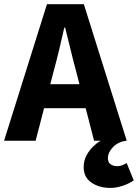

<svg xmlns="http://www.w3.org/2000/svg" viewBox="-26 -672 659 917"><path d="M501.2 225.5Q447.9 225.5 410.8 200.1Q373.6 174.6 373.6 126.4Q373.6 95.4 387.2 70.2Q400.8 44.9 419.6 27Q438.4 9.1 454.9 0H423.3L338 -330.1Q324.4 -379.4 311.3 -434.3Q298.1 -489.2 285.1 -540.3H281.1Q269.7 -489.2 256.5 -434.3Q243.4 -379.4 229.8 -330.1L144.2 0H-6.5L198.2 -651.8H374.5L579.2 0Q539 4.4 514.1 30.2Q489.3 55.9 489.3 83.2Q489.3 103.4 502.1 112.6Q515 121.7 534.5 121.7Q547.4 121.7 559.1 116.7Q570.9 111.7 579 106.7L612.7 189.3Q592.5 204.2 561.2 214.9Q530 225.5 501.2 225.5ZM128.5 -155.3V-269.8H442.3V-155.3Z"/></svg>

Font: Source Sans 3 Variable
Style: Regular
Weight: 200
Designer: Paul D. Hunt
Foundry: Adobe Systems Incorporated
Version: Version 3.026